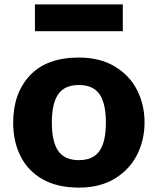

<svg xmlns="http://www.w3.org/2000/svg" viewBox="-20 -842 718 874"><path d="M40 0ZM40 -283Q40 -418 116.5 -499Q193 -580 339 -580Q435 -580 502.5 -539.5Q570 -499 604 -432Q638 -365 638 -285Q638 -205 604 -137.5Q570 -70 502.5 -29Q435 12 339 12Q241 12 174 -26Q107 -64 73.5 -131Q40 -198 40 -283ZM462 -284Q462 -371 433 -413Q404 -455 339 -455Q274 -455 245 -413Q216 -371 216 -284Q216 -197 245 -155Q274 -113 339 -113Q404 -113 433 -155Q462 -197 462 -284ZM139 -822H539V-700H139Z"/></svg>

Font: Martel Sans Black
Style: Regular
Weight: 900
Designer: Dan Reynolds and Mathieu Réguer
Foundry: Dan Reynolds and Mathieu Réguer
Version: Version 1.002; ttfautohint (v1.1) -l 5 -r 5 -G 72 -x 0 -D la